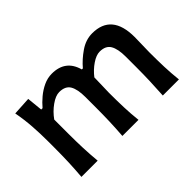

<svg xmlns="http://www.w3.org/2000/svg" viewBox="-79 -775 1041 1041"><g transform="rotate(-45 441.0 -255.0)"><path d="M75 0Q79.5 -54.5 81.5 -105.2Q83.5 -156 83.5 -218V-268Q83.5 -323.5 79.5 -381.2Q75.5 -439 64.5 -497L170 -503L179 -412.5H189.5Q209 -436 235.5 -458.2Q262 -480.5 293 -495Q324 -509.5 357 -509.5Q461.5 -509.5 488.5 -410.5H496.5Q528 -448 572.8 -478.8Q617.5 -509.5 666.5 -509.5Q815.5 -509.5 815.5 -332Q815.5 -299.5 814.2 -270.2Q813 -241 813 -218Q813 -156 814.8 -105.2Q816.5 -54.5 822.5 0H699Q702.5 -54.5 704.2 -104.8Q706 -155 706 -212.5V-291Q706 -350.5 688.2 -380.5Q670.5 -410.5 625 -410.5Q598.5 -410.5 565 -387.8Q531.5 -365 506 -332Q506 -300 504.5 -270.5Q503 -241 503 -218Q503 -156 504.8 -105.2Q506.5 -54.5 512.5 0H389Q393 -54.5 394.8 -104.8Q396.5 -155 396.5 -212.5V-291Q396.5 -350.5 378.8 -380.5Q361 -410.5 315 -410.5Q287 -410.5 251.5 -385.2Q216 -360 190.5 -324V-212.5Q190.5 -155 192.5 -104.8Q194.5 -54.5 199.5 0Z"/></g></svg>

Font: Commissioner Flair Medium
Style: Regular
Weight: 500
Designer: Kostas Bartsokas
Foundry: Kostas Bartsokas
Version: Version 1.000; ttfautohint (v1.8.3)